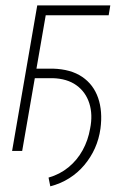

<svg xmlns="http://www.w3.org/2000/svg" viewBox="-20 -548 465 697"><path d="M79.1 -264.2 85.4 -298.8H171.9Q237.3 -296.9 278.3 -269Q319.3 -241.2 336.2 -192.6Q353 -144 344.7 -81.1Q339.4 -43 324.5 -9.8Q309.6 23.4 285.9 51.5Q262.2 79.6 231.2 99.1Q200.2 118.7 162.6 128.4L156.2 96.7Q197.3 85 228.8 59.1Q260.3 33.2 280 -2.7Q299.8 -38.6 307.1 -81.1Q317.4 -131.8 304.2 -173.1Q291 -214.4 257.3 -238.5Q223.6 -262.7 171.4 -264.2ZM380.4 -528.3 374.5 -492.7H146L60.5 0H23.9L115.2 -528.3Z"/></svg>

Font: Roboto Condensed ExtraLight
Style: Italic
Weight: 250
Italic angle: -12°
Designer: Christian Robertson
Foundry: Google
Version: Version 3.008; 2023